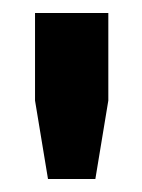

<svg xmlns="http://www.w3.org/2000/svg" viewBox="-20 -650 219 296"><path d="M127 -374H54L34 -495V-630H147V-495Z"/></svg>

Font: Pragati Narrow
Style: Bold
Weight: 700
Designer: Hector Gatti, Marcela Romero, Pablo Cosgaya and Nicolas Silva
Foundry: Omnibus-Type
Version: Version 1.010; ttfautohint (v1.3)